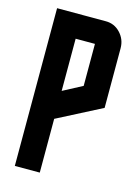

<svg xmlns="http://www.w3.org/2000/svg" viewBox="-108 -756 591 817"><g transform="rotate(15 187.5 -347.5)"><path d="M234.9 -404.8V-589.8H149.9V-359.9ZM149.9 0H40V-694.8H254.9Q292.5 -694.8 318.4 -667.5Q345.2 -639.2 345.2 -600.1V-337.4L149.9 -236.8Z"/></g></svg>

Font: Horta
Style: Regular
Weight: 600
Width: 3
Version: Version 0.11